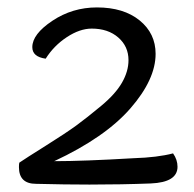

<svg xmlns="http://www.w3.org/2000/svg" viewBox="-20 -495 522 517"><path d="M126 -61Q204 -61 340 -69Q404 -71 446 -82Q458 -65 458 -46Q458 -4 386 -1Q308 2 221 2Q155 2 77 0Q31 0 31 -45Q31 -53 32 -57Q48 -68 103 -102.5Q158 -137 186 -157.5Q214 -178 252.5 -210Q291 -242 308.5 -272.5Q326 -303 326 -333Q326 -370 298.5 -394Q271 -418 227 -418Q195 -418 160 -395Q125 -372 103 -337Q67 -342 67 -368Q67 -403 121 -439Q175 -475 241 -475Q313 -475 356 -440Q399 -405 399 -350Q399 -281 331 -203Q263 -125 126 -61Z"/></svg>

Font: Overlock SC
Style: Regular
Weight: 400
Designer: Dario Muhafara
Foundry: Dario Manuel Muhafara
Version: Version 1.001